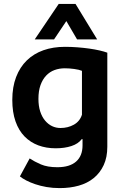

<svg xmlns="http://www.w3.org/2000/svg" viewBox="-20 -752 640 984"><path d="M530 0Q530 54 511.5 94Q493 134 460.5 160.5Q428 187 383.5 199.5Q339 212 286 212Q250 212 218.5 206.5Q187 201 160.5 192Q134 183 114 172.5Q94 162 82 152L132 60Q156 76 189.5 90.5Q223 105 274 105Q337 105 370 76Q403 47 403 -7V-39H399Q381 -15 346 -3.5Q311 8 265 8Q217 8 176.5 -7Q136 -22 106 -52.5Q76 -83 59.5 -130Q43 -177 43 -240Q43 -306 62.5 -357Q82 -408 117.5 -442.5Q153 -477 202.5 -494.5Q252 -512 313 -512Q345 -512 377 -509.5Q409 -507 437.5 -503Q466 -499 490 -493.5Q514 -488 530 -482ZM290 -96Q328 -96 358.5 -113Q389 -130 400 -164V-389Q386 -395 360.5 -398.5Q335 -402 312 -402Q284 -402 259.5 -393Q235 -384 216.5 -364.5Q198 -345 187.5 -315.5Q177 -286 177 -245Q177 -209 186 -181Q195 -153 211 -134Q227 -115 247 -105.5Q267 -96 290 -96ZM281 -732H367L478 -550H375L320 -644L257 -550H158Z"/></svg>

Font: PT Mono
Style: Bold
Weight: 700
Monospace: yes
Designer: A.Korolkova, I.Chaeva
Foundry: ParaType Ltd
Version: Version 1.000 OFL